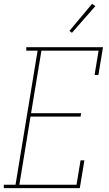

<svg xmlns="http://www.w3.org/2000/svg" viewBox="-49 -981 569 1001"><path d="M-29 0V-18H32L147 -717H88V-735H488L464 -590H444L465 -717H167L113 -391H374L371 -373H110L52 -18H350L371 -145H391L367 0ZM326 -810 313 -820 431 -961 448 -949Z"/></svg>

Font: Iosevka Curly Slab Thin
Style: Italic
Weight: 100
Italic angle: -9°
Monospace: yes
Designer: Belleve Invis
Foundry: Belleve Invis
Version: Version 22.1.2; ttfautohint (v1.8.4)